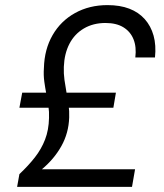

<svg xmlns="http://www.w3.org/2000/svg" viewBox="-20 -732 641 752"><path d="M47 0 56 -50Q91 -83 116.5 -115.5Q142 -148 156.5 -185.5Q171 -223 172 -270Q173 -294 169.5 -317.5Q166 -341 161.5 -364Q157 -387 153.5 -412.5Q150 -438 152 -466Q154 -539 186 -594.5Q218 -650 274 -681Q330 -712 401 -712Q450 -712 486.5 -698Q523 -684 547 -657Q571 -630 581.5 -592.5Q592 -555 587 -507H510Q515 -548 503 -578Q491 -608 463.5 -625Q436 -642 393 -642Q345 -642 308.5 -620.5Q272 -599 252 -560.5Q232 -522 230 -470Q229 -444 232.5 -419Q236 -394 240.5 -369.5Q245 -345 248.5 -321Q252 -297 251 -272Q249 -211 220.5 -160Q192 -109 144 -69H509L497 0ZM56 -310 67 -369H434L424 -310Z"/></svg>

Font: DM Sans 16pt
Style: Italic
Weight: 400
Italic angle: -10°
Version: Version 4.004;gftools[0.9.30]